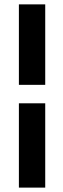

<svg xmlns="http://www.w3.org/2000/svg" viewBox="-20 -731 289 883"><path d="M66.9 -340.8V-710.9H188V-340.8ZM66.9 131.8V-255.9H188V131.8Z"/></svg>

Font: Roboto Slab SemiBold
Style: Regular
Weight: 600
Designer: Google
Version: Version 2.001; ttfautohint (v1.8.3)